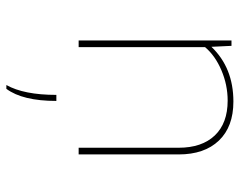

<svg xmlns="http://www.w3.org/2000/svg" viewBox="-95 -431 753 603"><g transform="rotate(90 281.5 -129.5)"><path d="M107 0V-480H124L127 -417Q193 -486 299 -486Q378 -486 421.5 -440.5Q465 -395 465 -314V0H444V-314Q444 -387 405.5 -427.5Q367 -468 296 -468Q247 -468 201 -448.5Q155 -429 128 -397V0ZM247 227Q278 172 278 70H297Q297 176 259 227Z"/></g></svg>

Font: Cantarell Thin
Style: Regular
Weight: 100
Designer: Dave Crossland, Nikolaus Waxweiler, Florian Fecher, Jacques Le Bailly, Eben Sorkin, Alexei Vanyashin, Alexios Zavras, Em
Version: Version 0.303